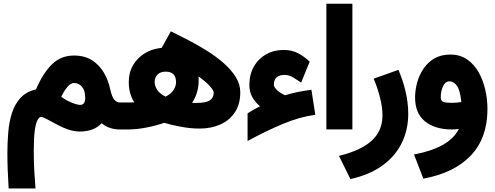

<svg xmlns="http://www.w3.org/2000/svg" viewBox="-20 -702 2682 1041"><path d="M380.9 -400.9Q439 -400.9 479 -375.2Q519 -349.6 543.5 -307.6Q567.9 -265.6 578.1 -215.8Q587.9 -172.9 601.1 -159.7Q614.3 -146.5 628.9 -146.5H642.6V0H628.9Q602.5 0 577.4 -8.1Q552.2 -16.1 531.2 -33.7Q508.8 -9.8 478.5 0.7Q448.2 11.2 411.6 11.2Q369.6 11.2 319.3 -11.7Q303.7 -18.6 279.3 -32Q254.9 -45.4 232.9 -56.6Q210.9 -67.9 203.1 -67.9Q192.9 -67.9 183.8 -52Q174.8 -36.1 168.9 3.4Q163.1 43 163.1 114.7Q163.1 172.4 165.8 221.9Q168.5 271.5 172.4 319.8H26.9Q23.9 272.5 22 222.7Q20 172.9 20 128.4Q20 71.8 24.7 15.9Q29.3 -40 44.4 -88.4Q59.6 -136.7 90.8 -170.9Q122.1 -205.1 175.3 -217.3Q212.4 -304.7 261.2 -352.8Q310.1 -400.9 380.9 -400.9ZM415 -133.3Q427.7 -133.3 434.8 -142.1Q441.9 -150.9 441.9 -173.3Q441.9 -210.9 424.6 -231.4Q407.2 -252 380.9 -252Q364.3 -252 346.9 -232.4Q329.6 -212.9 312 -177.2Q340.3 -156.7 369.9 -145Q399.4 -133.3 415 -133.3Z M906.2 -532.2Q950.2 -510.7 1001.2 -484.4Q1052.2 -458 1102.1 -426.8Q1151.9 -395.5 1192.6 -359.9Q1233.4 -324.2 1258.1 -284.7Q1282.7 -245.1 1282.7 -201.7Q1282.7 -137.2 1253.7 -93.3Q1224.6 -49.3 1174.6 -27.1Q1124.5 -4.9 1062 -4.9Q1013.2 -4.9 960 -14.9Q906.7 -24.9 870.1 -36.1Q827.6 -21 774.2 -10.5Q720.7 0 669.4 0H623V-146.5H663.6Q676.3 -146.5 687.5 -146.5Q698.7 -146.5 708 -147Q678.2 -193.8 678.2 -256.8Q678.2 -309.1 701.2 -348.1Q724.1 -387.2 762 -411.1Q799.8 -435.1 844.7 -440.9Q847.7 -441.4 850.6 -441.7Q853.5 -441.9 856.4 -442.4L856.9 -443.4ZM877.9 -178.2Q906.7 -192.4 920.4 -213.4Q934.1 -234.4 934.6 -255.4Q934.6 -313.5 878.9 -313.5Q849.1 -313.5 833.7 -297.4Q818.4 -281.2 818.4 -257.8Q818.4 -235.8 832.8 -214.1Q847.2 -192.4 877.9 -178.2ZM1056.2 -288.1Q1057.1 -282.2 1057.1 -276.6Q1057.1 -271 1057.1 -265.1Q1057.1 -198.2 1021.5 -144.5Q1028.3 -144 1034.4 -144Q1040.5 -144 1045.9 -144Q1096.7 -144 1117.7 -158Q1138.7 -171.9 1138.7 -200.2Q1138.7 -211.4 1118.4 -234.4Q1098.1 -257.3 1056.2 -288.1Z M1389.6 -126Q1362.8 -147.9 1347.4 -176.5Q1332 -205.1 1332 -241.2Q1332 -298.3 1356.4 -341.1Q1380.9 -383.8 1422.9 -407.5Q1464.8 -431.2 1517.6 -431.2Q1562.5 -431.2 1596.7 -413.1Q1630.9 -395 1659.2 -367.7L1612.8 -254.4Q1594.2 -267.1 1570.6 -281.5Q1546.9 -295.9 1523.9 -295.9Q1464.8 -295.9 1464.8 -241.7Q1464.8 -232.9 1477.5 -217.8Q1490.2 -202.6 1525.4 -185.5Q1561 -196.3 1595.7 -203.4Q1630.4 -210.4 1668.5 -215.3L1689.5 -79.6Q1606.9 -68.8 1514.6 -30.5Q1422.4 7.8 1322.3 62.5V-87.4Q1338.9 -98.1 1356.4 -107.9Q1374 -117.7 1389.6 -126Z M1749.5 -681.6H1890.6V-0.5H1749.5Z M2140.1 -323.2Q2164.1 -268.6 2178.7 -207Q2193.4 -145.5 2193.4 -84.5Q2193.4 0 2159.2 71.3Q2125 142.6 2055.7 193.8Q1986.3 245.1 1879.9 269L1817.9 143.1Q1936.5 114.3 1995.1 61Q2053.7 7.8 2053.7 -76.7Q2053.7 -121.6 2039.8 -175.3Q2025.9 -229 2005.9 -275.4Z M2467.8 -2.9Q2447.3 0 2430.7 0Q2339.4 0 2284.9 -43.5Q2230.5 -86.9 2230.5 -173.8Q2230.5 -213.4 2241.7 -254.2Q2252.9 -294.9 2276.1 -329.6Q2299.3 -364.3 2335.4 -385.3Q2371.6 -406.2 2420.9 -406.2Q2474.1 -406.2 2512.5 -379.9Q2550.8 -353.5 2575.2 -310.1Q2599.6 -266.6 2611.3 -214.4Q2623 -162.1 2623 -110.4Q2623 45.4 2533.2 140.6Q2443.4 235.8 2275.4 266.6L2224.6 135.7Q2316.4 118.7 2378.9 84.5Q2441.4 50.3 2467.8 -2.9ZM2481.4 -148.9Q2474.1 -216.8 2456.1 -239Q2438 -261.2 2417 -261.2Q2400.9 -261.2 2390.4 -247.6Q2379.9 -233.9 2374.8 -214.4Q2369.6 -194.8 2369.6 -176.3Q2369.6 -159.7 2378.9 -152.1Q2388.2 -144.5 2433.1 -144.5Q2457.5 -144.5 2481.4 -148.9Z"/></svg>

Font: Vazir Black FD-WOL-UI
Style: Black-FD-WOL-UI
Weight: 900
Designer: Saber Rastikerdar
Foundry: Saber Rastikerdar
Version: Version 30.0.0